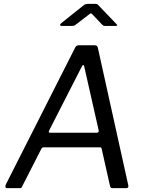

<svg xmlns="http://www.w3.org/2000/svg" viewBox="-20 -977 767 997"><path d="M16.3 0Q10.4 0 8.4 -4.9Q6.5 -9.9 10.2 -18.8L370.2 -729.8Q374.1 -737.4 378.9 -739.7Q383.6 -742 392.3 -742H470.4Q479.8 -742 484.1 -737.1Q488.3 -732.1 488.9 -725.2L646.2 -14.5Q647.5 -8.9 645.2 -4.4Q642.9 0 636.3 0H565Q552.4 0 551 -12.6L507.7 -205.3Q506.7 -212.1 498.4 -212.1H207.2Q198.1 -212.1 194 -202.8L94.1 -7.1Q92.6 -2.6 89.6 -1.3Q86.7 0 80.1 0H16.3ZM483 -287.9Q494.9 -287.9 492.1 -301.4L417.7 -630Q415.9 -640 412 -639.3Q408.1 -638.6 403.1 -628.1L236 -301Q232.7 -293.2 233.3 -290.5Q233.8 -287.9 239.2 -287.9ZM508.1 -851.4 461 -901.1Q454 -908.5 451.6 -907.9Q449.1 -907.3 439.6 -899.9L373.6 -849.2Q367.3 -844.3 364 -843.4Q360.7 -842.5 354.3 -842.5H299.1Q293 -842.5 292.2 -846.8Q291.3 -851.2 296.6 -855.4L412.3 -947.9Q418.2 -953 423.6 -954.9Q429.1 -956.8 438 -956.8H477.2Q484.6 -956.8 488.1 -952.6Q491.7 -948.4 495 -945.6L583.9 -852.9Q589.4 -847.2 588.6 -844.9Q587.8 -842.5 580.4 -842.5H524.3Q518.9 -842.5 515.5 -844.9Q512.1 -847.3 508.1 -851.4Z"/></svg>

Font: Libre Franklin Thin
Style: Italic
Weight: 100
Italic angle: -8°
Designer: Pablo Impallari, Rodrigo Fuenzalida, Nhung Nguyen
Foundry: Impallari Type
Version: Version 3.000